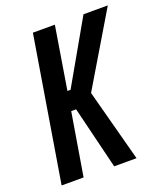

<svg xmlns="http://www.w3.org/2000/svg" viewBox="-136 -828 793 920"><g transform="rotate(-20 261.0 -367.5)"><path d="M287 0 209 -319H184L131 0H19L140 -735H252L200 -416H216L398 -735H522L303 -368L401 0Z"/></g></svg>

Font: Iosevka Custom
Style: Bold Italic
Weight: 700
Italic angle: -9°
Designer: Belleve Invis
Foundry: Belleve Invis
Version: Version 30.3.1; ttfautohint (v1.8.3)